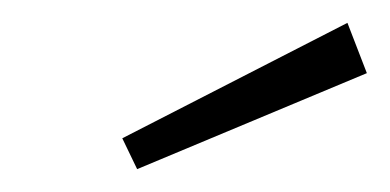

<svg xmlns="http://www.w3.org/2000/svg" viewBox="-20 -796 341 168"><path d="M284 -776 301 -732 100 -648 87 -675Z"/></svg>

Font: Fira Sans ExtraLight
Style: Italic
Weight: 275
Italic angle: -8°
Designer: Carrois Corporate & Edenspiekermann AG
Foundry: Carrois Corporate GbR & Edenspiekermann AG
Version: Version 4.203